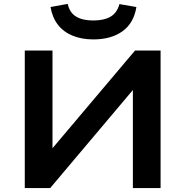

<svg xmlns="http://www.w3.org/2000/svg" viewBox="-20 -964 950 984"><path d="M107 0V-705H249V-202H247L672 -705H803V0H661V-505H663L237 0ZM458 -762Q399 -762 352.5 -781Q306 -800 277 -837Q248 -874 239 -928L327 -944Q337 -899 370 -879Q403 -859 458 -859Q513 -859 546.5 -878.5Q580 -898 592 -943L679 -928Q666 -846 608 -804Q550 -762 458 -762Z"/></svg>

Font: Nunito Sans 7pt SemiExpanded
Style: Bold
Weight: 700
Width: 6
Designer: Vernon Adams
Foundry: Vernon Adams
Version: Version 3.101;gftools[0.9.27]